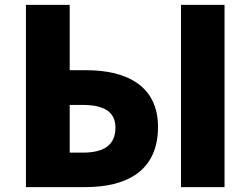

<svg xmlns="http://www.w3.org/2000/svg" viewBox="-20 -765 1024 785"><path d="M86 0H329C494 0 626 -63 626 -246C626 -412 501 -478 332 -478H265V-745H86ZM265 -141V-336H318C408 -336 452 -306 452 -243C452 -170 402 -141 319 -141ZM720 0H898V-745H720Z"/></svg>

Font: ChiuKong Gothic MN Heavy
Style: Regular
Weight: 900
Designer: Ryoko NISHIZUKA 西塚涼子 (kana, bopomofo & ideographs); Paul D. Hunt (Latin, Greek & Cyrillic); Sandoll Communications 산돌커뮤니
Foundry: Adobe
Version: Version 1.300